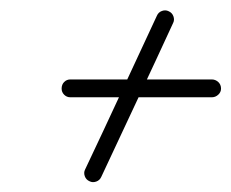

<svg xmlns="http://www.w3.org/2000/svg" viewBox="-20 -468 454 377"><path d="M320 -423Q285 -347 249.5 -271.5Q214 -196 179 -121Q176 -114 169 -111.5Q162 -109 156 -112Q149 -115 146.5 -122Q144 -129 147 -135Q183 -211 218 -286.5Q253 -362 288 -437Q291 -444 298 -446.5Q305 -449 311 -446Q318 -443 320.5 -436Q323 -429 320 -423ZM101 -294Q101 -302 106 -307Q111 -312 118 -312Q188 -312 257.5 -312Q327 -312 396 -312Q403 -312 408.5 -307Q414 -302 414 -294Q414 -287 408.5 -282Q403 -277 396 -277Q327 -277 257.5 -277Q188 -277 118 -277Q111 -277 106 -282Q101 -287 101 -294Z"/></svg>

Font: FRB American Cursive Guidelines Arrows
Style: Italic
Weight: 400
Italic angle: -25°
Version: Version 2.0;Modular Font Editor K font №1